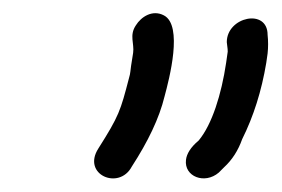

<svg xmlns="http://www.w3.org/2000/svg" viewBox="-20 -691 421 287"><path d="M307 -433 315 -441C327 -452 336 -466 342 -483C359 -517 371 -555 378 -597L380 -611C381 -620 381 -630 380 -639C380 -679 319 -666 319 -628C320 -620 321 -614 320 -611L318 -597C311 -550 297 -505 277 -481C265 -471 259 -461 258 -452C255 -427 286 -415 307 -433ZM127 -469C102 -430 158 -406 177 -442C201 -479 218 -514 226 -547C233 -573 254 -653 225 -668C208 -677 191 -666 183 -653C173 -638 181 -626 179 -612L176 -593C175 -587 175 -581 173 -575C160 -525 158 -518 127 -469Z"/></svg>

Font: Squarish
Style: It
Weight: 400
Foundry: Cannot Into Space Fonts
Version: Version 0.272